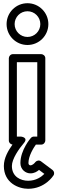

<svg xmlns="http://www.w3.org/2000/svg" viewBox="-20 -875 357 1195"><path d="M151 -805C195.2 -805 231 -769.2 231 -725C231 -680.8 195.2 -645 151 -645C106.8 -645 71 -680.8 71 -725C71 -769.2 106.8 -805 151 -805ZM151 -855C79.2 -855 21 -796.8 21 -725C21 -653.2 79.2 -595 151 -595C222.8 -595 281 -653.2 281 -725C281 -796.8 222.8 -855 151 -855ZM4 158C4 264 96 300 155 300C261.1 300 312 218.1 313.2 216.3C320.1 205.3 317.1 190.6 307 183L235 129C223.5 120.4 208.6 124.1 200.3 133.5C196.6 138.8 183.3 154 169 154C164.5 154 157 149.9 157 140C157 96.1 188.4 45.3 203.3 25H237C252.1 25 262 10.7 262 0V-513C262 -528.1 247.7 -538 237 -538H60C44.9 -538 35 -523.7 35 -513V0C35 13.5 45.6 23 57.7 24.9C31.1 62.4 4 108.7 4 158ZM54 158C54 113.9 98.4 50.8 128 16.3C160.1 -21.2 109 -25 109 -25H85V-488H212V-25H191C184 -25 176.6 -21.7 171.9 -16.1C171.3 -15.5 107 57.6 107 140C107 180.1 139.5 204 169 204C193.1 204 210.2 193.3 223 182.5L256.1 207.3C238 225.4 204.7 250 155 250C110 250 54 226 54 158Z"/></svg>

Font: Hussar Techniczny
Style: Bold 
Weight: 700
Foundry: Cannot Into Space Fonts
Version: Version 0.77